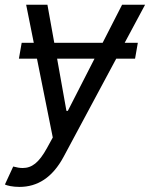

<svg xmlns="http://www.w3.org/2000/svg" viewBox="-28 -565 616 789"><path d="M568.2 -545.5H473.7L393.8 -389.2H195L166.9 -545.5H79.5L110.8 -389.2H61.1L49.7 -323.9H123.9L188.9 0L165.5 42.6C131.7 104.4 102.6 125.4 65 125.4C53.3 125.4 40.5 123.2 26.3 119.3L-7.8 193.2C0 197.4 23.4 203.1 51.8 203.1C125.7 203.1 187.5 165.1 233.7 78.8L449.6 -323.9H527L538.4 -389.2H484.4ZM250.7 -109.4H245L206.7 -323.9H360.4Z"/></svg>

Font: TID UI
Style: Italic
Weight: 400
Italic angle: -9.39999°
Designer: The TID Project Authors
Foundry: Bakken & Bæck
Version: Version 1.001;hotconv 1.0.109;makeotfexe 2.5.65596